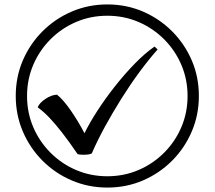

<svg xmlns="http://www.w3.org/2000/svg" viewBox="-20 -782 968 866"><path d="M355 -84Q338 -84 330 -87Q289 -147 258 -186.5Q227 -226 201.5 -252.5Q176 -279 150 -298Q158 -318 185 -336Q212 -354 237 -355Q265 -333 299 -284Q333 -235 361 -181Q384 -228 420 -283.5Q456 -339 499.5 -394Q543 -449 589 -496Q635 -543 677 -572L691 -559Q651 -514 609 -457Q567 -400 527.5 -337Q488 -274 453.5 -211Q419 -148 394 -90Q384 -84 355 -84ZM464 64Q379 64 304 32Q229 0 172 -57Q115 -114 83 -189Q51 -264 51 -349Q51 -435 83 -509.5Q115 -584 172 -641Q229 -698 304 -730Q379 -762 464 -762Q550 -762 624.5 -730Q699 -698 756 -641Q813 -584 845 -509.5Q877 -435 877 -349Q877 -264 845 -189Q813 -114 756 -57Q699 0 624.5 32Q550 64 464 64ZM464 13Q539 13 604.5 -15Q670 -43 720 -93Q770 -143 798 -208.5Q826 -274 826 -349Q826 -424 798 -489.5Q770 -555 720 -605Q670 -655 604.5 -683Q539 -711 464 -711Q389 -711 323.5 -683Q258 -655 208 -605Q158 -555 130 -489.5Q102 -424 102 -349Q102 -274 130 -208.5Q158 -143 208 -93Q258 -43 323.5 -15Q389 13 464 13Z"/></svg>

Font: utelugu25
Style: Book
Weight: 400
Designer: Jelle Bosma - Monotype Design Team
Foundry: Monotype Imaging Inc.
Version: Version 2.003